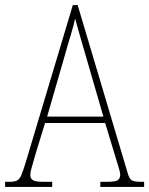

<svg xmlns="http://www.w3.org/2000/svg" viewBox="-23 -734 586 754"><path d="M-3 0V-20H15Q33 -20 43.5 -25Q54 -30 60.5 -45.5Q67 -61 77 -93L263 -714H282L477 -59Q484 -33 493.5 -26.5Q503 -20 531 -20H543V0H371V-20H396Q430 -20 439.5 -26.5Q449 -33 449 -48Q449 -58 441.5 -81.5Q434 -105 429 -122L390 -251H154L118 -134Q115 -122 109.5 -104.5Q104 -87 100 -71Q96 -55 96 -47Q96 -33 106 -26.5Q116 -20 150 -20H182V0ZM162 -276H383L319 -497Q304 -549 291.5 -591.5Q279 -634 272 -661Q267 -636 254 -593.5Q241 -551 230 -511Z"/></svg>

Font: Noto Serif Ethiopic Condensed Thin
Style: Regular
Weight: 100
Width: 3
Designer: Monotype Design Team
Foundry: Monotype Imaging Inc.
Version: Version 2.102; ttfautohint (v1.8.4.7-5d5b)